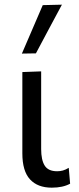

<svg xmlns="http://www.w3.org/2000/svg" viewBox="-20 -812 346 842"><path d="M207 11Q145 11 111.5 -25.5Q78 -62 78 -139.5V-496L160.5 -499V-158.5Q160.5 -110.5 176 -85.8Q191.5 -61 230.5 -61Q243.5 -61 255.5 -64.2Q267.5 -67.5 281.5 -76L287.5 -6.5Q256 11 207 11ZM76 -577Q99 -630.5 122 -683.8Q145 -737 167.5 -789.5L251.5 -791.5Q222.5 -737.5 194 -684.2Q165.5 -631 137.5 -578Z"/></svg>

Font: Commissioner
Style: Regular
Weight: 400
Designer: Kostas Bartsokas
Foundry: Kostas Bartsokas
Version: Version 1.000; ttfautohint (v1.8.3)